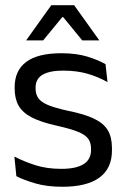

<svg xmlns="http://www.w3.org/2000/svg" viewBox="-20 -703 481 734"><path d="M218.5 11Q159.5 11 115.5 -1.8Q71.5 -14.5 42.5 -29.5L35 -104.5Q71.5 -85.5 115.2 -71.5Q159 -57.5 214.5 -57.5Q271 -57.5 299.5 -75.5Q328 -93.5 328 -129V-134.5Q328 -157.5 317.2 -172.5Q306.5 -187.5 278.5 -199Q250.5 -210.5 199 -222Q137.5 -235.5 102 -253.8Q66.5 -272 51.2 -299Q36 -326 36 -365V-369.5Q36 -433.5 80.5 -466.5Q125 -499.5 214.5 -499.5Q272 -499.5 314.2 -486.5Q356.5 -473.5 383.5 -457.5L391 -389Q358.5 -408 316.5 -420.5Q274.5 -433 222 -433Q184 -433 160.5 -425.2Q137 -417.5 126.5 -403.2Q116 -389 116 -369V-365Q116 -343 126.5 -327.8Q137 -312.5 164.2 -301.2Q191.5 -290 240 -279.5Q302.5 -267 339.2 -249.5Q376 -232 392 -205.2Q408 -178.5 408 -136.5V-128Q408 -59 360 -24Q312 11 218.5 11ZM176 -683H263.5L359 -549.5V-548.5H294.5L221.5 -637.5H218L145 -548.5H80.5V-549.5Z"/></svg>

Font: Anek Latin
Style: Regular
Weight: 400
Designer: Yesha Goshar
Foundry: Ek Type
Version: Version 1.003